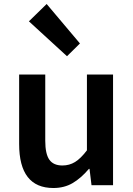

<svg xmlns="http://www.w3.org/2000/svg" viewBox="-20 -929 669 963"><path d="M76 -207V-555H207V-223Q207 -157 227.5 -128Q248 -99 293 -99Q328 -99 356.5 -116.5Q385 -134 416 -175V-555H547V0H439L429 -82H426Q386 -35 344 -10.5Q302 14 248 14Q76 14 76 -207ZM125 -822 214 -909 381 -711 316 -647Z"/></svg>

Font: Merged Yaku Han JP SemiBold
Style: Regular
Weight: 600
Designer: Ryoko NISHIZUKA 西塚涼子 (kana, bopomofo & ideographs); Paul D. Hunt (Latin, Greek & Cyrillic); Sandoll Communications 산돌커뮤니
Foundry: Adobe
Version: Version 2.004